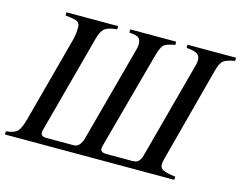

<svg xmlns="http://www.w3.org/2000/svg" viewBox="-106 -795 1175 936"><g transform="rotate(15 481.5 -326.5)"><path d="M977 -653V-637Q933 -629 918.5 -617Q904 -605 893 -563L776 -121Q762 -72 762 -58Q762 -38 779 -30Q796 -22 841 -16L840 0H-14V-16Q28 -20 43.5 -36.5Q59 -53 72 -102L187 -532Q195 -562 195 -596Q195 -617 182 -624.5Q169 -632 121 -637V-653H382V-637Q337 -633 319.5 -618.5Q302 -604 292 -566L161 -77Q157 -65 157 -56Q157 -36 185 -36H323Q355 -36 368 -84L499 -571Q502 -581 502 -593Q502 -615 491.5 -624.5Q481 -634 443 -637V-653H675V-637Q632 -629 619 -617.5Q606 -606 594 -563L462 -77Q458 -65 458 -56Q458 -36 487 -36H619Q639 -36 649 -45Q659 -54 666 -78L798 -571Q801 -581 801 -593Q801 -614 786.5 -624Q772 -634 732 -637V-653Z"/></g></svg>

Font: STIX
Style: Italic
Weight: 400
Italic angle: -16.33°
Designer: MicroPress Inc., with final additions and corrections provided by Coen Hoffman, Elsevier (retired)
Version: Version 1.1.1